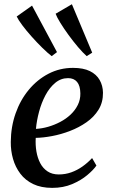

<svg xmlns="http://www.w3.org/2000/svg" viewBox="-20 -878 533 908"><path d="M436 -95Q422 -74.5 392.5 -49.8Q363 -25 321 -7.2Q279 10.5 227 10.5Q174.5 10.5 137 -7.5Q99.5 -25.5 76 -56.8Q52.5 -88 41.5 -126.8Q30.5 -165.5 31 -207Q31.5 -278.5 53.8 -341.8Q76 -405 116 -453.2Q156 -501.5 209.2 -529.2Q262.5 -557 325.5 -557Q374 -557 405 -541.8Q436 -526.5 451.2 -499.8Q466.5 -473 467 -439.5Q467.5 -394 446 -359.2Q424.5 -324.5 389 -299.8Q353.5 -275 311.2 -258.8Q269 -242.5 226.2 -234.5Q183.5 -226.5 149 -226Q147 -192.5 152.2 -161.8Q157.5 -131 170.2 -106.5Q183 -82 204.8 -67.5Q226.5 -53 258 -53Q289 -53 317 -63Q345 -73 369.8 -90.5Q394.5 -108 415.5 -130.5ZM302 -508.5Q268 -508.5 241.2 -486.2Q214.5 -464 195.2 -428Q176 -392 164.8 -350Q153.5 -308 150 -268.5Q178.5 -270 208 -278.5Q237.5 -287 265 -301.5Q292.5 -316 314 -336.2Q335.5 -356.5 348 -381.8Q360.5 -407 360 -436.5Q359.5 -472.5 344.5 -490.5Q329.5 -508.5 302 -508.5ZM224.5 -612.5Q205.5 -627 180.2 -651.8Q155 -676.5 129.8 -704.8Q104.5 -733 85.5 -758.5Q66.5 -784 59 -800L131.5 -851.5L249.5 -631.5ZM390 -612.5Q372 -628.5 349.2 -655.2Q326.5 -682 304.2 -712.5Q282 -743 265.5 -769.8Q249 -796.5 243 -813L320 -858L416 -629Z"/></svg>

Font: Merriweather 48pt Medium
Style: Italic
Weight: 500
Italic angle: -7.8°
Version: Version 2.101